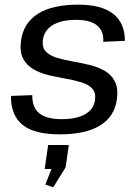

<svg xmlns="http://www.w3.org/2000/svg" viewBox="-20 -568 581 822"><path d="M236 7.2Q128.2 7.2 77.6 -32.7Q26.9 -72.7 26.7 -157.4L118.2 -160.7Q117.5 -108.2 148.1 -83Q178.7 -57.9 244.6 -57.9Q307.3 -57.9 344.3 -79Q381.3 -100.1 386.7 -139Q391.4 -171.4 374.8 -188.9Q358.3 -206.5 327.8 -215.7Q297.4 -225 260.9 -231.3Q224.3 -237.7 187.9 -246.3Q151.4 -255 122.5 -271.8Q93.7 -288.6 78.5 -318.1Q63.4 -347.5 70.4 -396.7Q81.5 -470.9 143.3 -509.5Q205.1 -548.1 314.6 -548.1Q414.1 -548.1 464.4 -509Q514.8 -469.8 514.7 -393.2L422 -389Q425 -435.3 395.6 -459.1Q366.2 -483 306.3 -483Q243.2 -483 206.6 -461.1Q170 -439.2 163.8 -398.5Q159.1 -366.1 175.6 -348.2Q192.1 -330.3 222.6 -320.9Q253 -311.6 289.6 -305.3Q326.1 -298.9 362.5 -290.2Q398.9 -281.5 427.8 -265Q456.8 -248.6 471.9 -219.1Q487.1 -189.6 480.1 -140.5Q469.6 -68.1 407.7 -30.4Q345.8 7.2 236 7.2ZM274.6 52.7 261.1 148.1 208.1 233.7 174.1 222.1 222.5 99 251.1 155.5H171.4L186 52.7Z"/></svg>

Font: Pathway Extreme 8pt Thin
Style: Italic
Weight: 100
Italic angle: -8°
Designer: Eduardo Rodriguez Tunni
Foundry: Eduardo Rodriguez Tunni
Version: Version 1.000